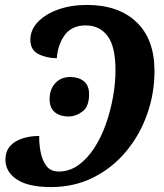

<svg xmlns="http://www.w3.org/2000/svg" viewBox="-20 -748 664 778"><path d="M187 10Q94 10 48 -21Q2 -52 2 -101Q2 -149 41 -173Q80 -197 139 -197Q138 -169 144 -135Q150 -101 167 -77Q184 -53 218 -53Q261 -53 297 -78.5Q333 -104 361.5 -147.5Q390 -191 409 -245Q428 -299 438 -355.5Q448 -412 448 -464Q448 -559 416 -602Q384 -645 327 -645Q272 -645 243.5 -607.5Q215 -570 210 -512Q166 -513 134.5 -529.5Q103 -546 103 -587Q103 -627 133.5 -659Q164 -691 216 -709.5Q268 -728 332 -728Q460 -728 533 -658.5Q606 -589 606 -460Q606 -370 576.5 -286Q547 -202 491.5 -135Q436 -68 358.5 -29Q281 10 187 10ZM257 -276Q224 -276 202.5 -293Q181 -310 181 -346Q181 -386 204 -411Q227 -436 265 -436Q298 -436 319.5 -419Q341 -402 341 -366Q341 -316 314 -296Q287 -276 257 -276Z"/></svg>

Font: Noto Serif SemiCondensed
Style: Bold Italic
Weight: 700
Width: 4
Italic angle: -12°
Designer: Monotype Design Team
Foundry: Monotype Imaging Inc.
Version: Version 2.014